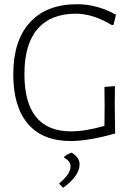

<svg xmlns="http://www.w3.org/2000/svg" viewBox="-20 -664 642 912"><path d="M347 -644Q441 -644 531 -594L519 -546L511 -545Q421 -599 341 -599Q221 -599 158.5 -526.5Q96 -454 96 -312Q96 -40 318 -40Q384 -40 476 -66L477 -159L476 -251L526 -255L525 -165L527 -30Q405 5 317 6Q182 6 112.5 -76Q43 -158 43 -310Q43 -471 122 -557.5Q201 -644 347 -644ZM320 61Q358 83 358 117Q358 171 280 228L262 210V206Q315 164 315 125Q315 102 285 85V80Q298 69 320 61Z"/></svg>

Font: Alegreya Sans Light
Style: Regular
Weight: 300
Designer: Juan Pablo del Peral
Foundry: Huerta Tipografica
Version: Version 2.007